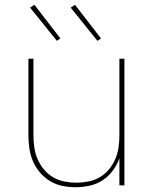

<svg xmlns="http://www.w3.org/2000/svg" viewBox="-20 -776 640 804"><path d="M297 8Q269 8 241.5 2.5Q214 -3 190 -17.5Q166 -32 147.5 -53.5Q129 -75 118 -101Q107 -127 103 -154.5Q99 -182 99 -210V-530H120V-210Q120 -185 123.5 -159.5Q127 -134 137 -110.5Q147 -87 163.5 -67Q180 -47 202 -34Q224 -21 249.5 -16Q275 -11 300 -11Q325 -11 350.5 -16Q376 -21 398 -34Q420 -47 436.5 -67Q453 -87 463 -110.5Q473 -134 476.5 -159.5Q480 -185 480 -210V-530H501V0H480V-113Q470 -85 452 -61Q434 -37 409.5 -21Q385 -5 355.5 1.5Q326 8 297 8ZM388 -605 276 -744 294 -756 403 -615ZM218 -605 202 -625 106 -744 124 -756 233 -615Z"/></svg>

Font: Iosevka Curly Thin Extended
Style: Regular
Weight: 100
Width: 7
Monospace: yes
Designer: Belleve Invis
Foundry: Belleve Invis
Version: Version 11.1.0; ttfautohint (v1.8.3)